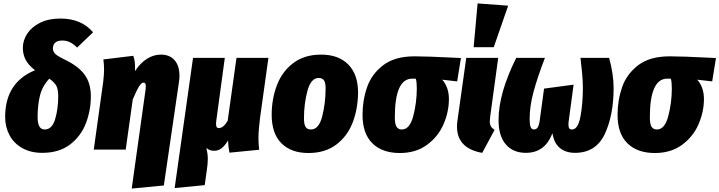

<svg xmlns="http://www.w3.org/2000/svg" viewBox="-20 -871 4189 1118"><path d="M522 -683 429 -594Q408 -615 387.5 -625Q367 -635 343 -635Q315 -635 301.5 -622.5Q288 -610 288 -589Q288 -571 301.5 -557.5Q315 -544 357 -524Q436 -486 472.5 -436.5Q509 -387 509 -310Q509 -229 480.5 -154Q452 -79 388.5 -30Q325 19 226 19Q158 19 109 -9Q60 -37 35 -84.5Q10 -132 10 -190Q10 -391 184 -462Q145 -492 129 -523.5Q113 -555 113 -592Q113 -635 138 -674Q163 -713 212.5 -738Q262 -763 332 -763Q454 -763 522 -683ZM199 -188Q199 -117 240 -117Q283 -117 301 -177Q319 -237 319 -311Q319 -351 308 -371.5Q297 -392 267 -413Q226 -369 212.5 -313.5Q199 -258 199 -188Z M828 -352Q829 -359 829 -369Q829 -390 816 -390Q804 -390 790.5 -369Q777 -348 753 -292L712 0H526L581 -395Q586 -437 586 -466Q586 -493 582 -525L756 -546Q763 -527 765 -508Q767 -489 766 -457Q797 -504 835.5 -528.5Q874 -553 917 -553Q968 -553 996.5 -520.5Q1025 -488 1025 -430Q1025 -413 1022 -393L934 209L747 227Z M1485 -64Q1485 -35 1489 1L1316 18Q1309 -16 1308 -53Q1288 -21 1269.5 -7Q1251 7 1226 7Q1199 7 1182 -10Q1190 26 1190 55Q1190 82 1184 122L1172 207L997 224L1104 -534H1289L1239 -165Q1238 -159 1238 -150Q1238 -136 1242 -130.5Q1246 -125 1255 -125Q1267 -125 1280.5 -136Q1294 -147 1306 -169L1357 -534H1543L1494 -183Q1485 -114 1485 -64Z M1562 -202Q1562 -295 1592.5 -375Q1623 -455 1688 -504Q1753 -553 1850 -553Q1951 -553 2008 -495.5Q2065 -438 2065 -331Q2064 -237 2033.5 -157.5Q2003 -78 1938 -29Q1873 20 1776 20Q1675 20 1618.5 -37Q1562 -94 1562 -202ZM1876 -357Q1876 -389 1866.5 -403Q1857 -417 1836 -417Q1790 -417 1770 -341.5Q1750 -266 1750 -182Q1750 -147 1759.5 -132Q1769 -117 1790 -117Q1837 -117 1856.5 -194.5Q1876 -272 1876 -357Z M2091 -202Q2091 -287 2117.5 -363.5Q2144 -440 2211.5 -491.5Q2279 -543 2395 -543Q2467 -543 2625 -535L2664 -533L2642 -397L2555 -407Q2594 -363 2594 -294Q2594 -221 2563 -148.5Q2532 -76 2467 -28Q2402 20 2308 20Q2206 20 2148.5 -36.5Q2091 -93 2091 -202ZM2407 -357Q2407 -395 2401 -413H2381Q2279 -414 2279 -187Q2279 -149 2289 -133Q2299 -117 2320 -117Q2366 -117 2386.5 -195.5Q2407 -274 2407 -357Z M2834 -190Q2832 -170 2832 -164Q2832 -147 2838.5 -135.5Q2845 -124 2860 -115L2788 19Q2717 7 2679 -31Q2641 -69 2641 -135Q2641 -152 2644 -171L2695 -534H2881ZM2761 -851 2939 -838 2855 -596H2738Z M2883 -172Q2883 -328 2986 -534H3153Q3109 -419 3086.5 -335.5Q3064 -252 3064 -178Q3064 -145 3070 -131Q3076 -117 3089 -117Q3103 -117 3111.5 -130Q3120 -143 3124 -179L3148 -355L3320 -378L3293 -177Q3290 -159 3290 -146Q3290 -131 3294.5 -124Q3299 -117 3311 -117Q3346 -117 3360 -193Q3374 -269 3374 -359Q3374 -403 3369 -451Q3364 -499 3363 -507L3360 -534H3527Q3553 -439 3553 -358Q3553 -200 3501.5 -90.5Q3450 19 3328 19Q3275 19 3240.5 -9Q3206 -37 3197 -95Q3173 -35 3134.5 -8Q3096 19 3042 19Q2968 19 2925.5 -30Q2883 -79 2883 -172Z M3576 -202Q3576 -287 3602.5 -363.5Q3629 -440 3696.5 -491.5Q3764 -543 3880 -543Q3952 -543 4110 -535L4149 -533L4127 -397L4040 -407Q4079 -363 4079 -294Q4079 -221 4048 -148.5Q4017 -76 3952 -28Q3887 20 3793 20Q3691 20 3633.5 -36.5Q3576 -93 3576 -202ZM3892 -357Q3892 -395 3886 -413H3866Q3764 -414 3764 -187Q3764 -149 3774 -133Q3784 -117 3805 -117Q3851 -117 3871.5 -195.5Q3892 -274 3892 -357Z"/></svg>

Font: Fira Sans Condensed Black
Style: Italic
Weight: 900
Width: 3
Italic angle: -8°
Designer: Carrois Corporate & Edenspiekermann AG
Foundry: Carrois Corporate GbR & Edenspiekermann AG
Version: Version 4.203